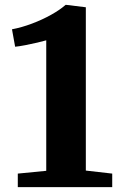

<svg xmlns="http://www.w3.org/2000/svg" viewBox="-20 -773 504 793"><path d="M171 -67.5V-606.5Q159.5 -603 135 -597.2Q110.5 -591.5 84.8 -586.5Q59 -581.5 42.5 -580L29.5 -652Q69.5 -659.5 112 -675.5Q154.5 -691.5 191.2 -712Q228 -732.5 251 -753H253L334.5 -743V-68.5L443.5 -56V0H53.5V-56Z"/></svg>

Font: Merriweather 36pt ExtraBold
Style: Regular
Weight: 800
Designer: Eben Sorkin
Foundry: Eben Sorkin
Version: Version 2.100